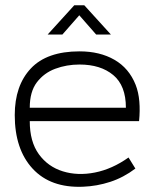

<svg xmlns="http://www.w3.org/2000/svg" viewBox="-20 -700 602 729"><path d="M508 -240H93Q93 -162 127.5 -114.5Q162 -67 218.5 -49.5Q275 -32 340.5 -45Q406 -58 468 -102L494 -60Q449 -26 398.5 -9.5Q348 7 295 9Q172 14 104 -59.5Q36 -133 36 -263Q36 -375 97 -440Q158 -505 282 -505Q359 -505 414.5 -473Q470 -441 495 -378Q506 -350 509 -315Q512 -280 508 -240ZM282 -455Q233 -455 190 -439Q147 -423 120 -387.5Q93 -352 93 -291H458Q458 -375 410 -415Q362 -455 282 -455ZM161 -569 262 -680H300L401 -569H345L281 -642L217 -569Z"/></svg>

Font: Kulim Park ExtraLight
Style: Regular
Weight: 275
Designer: Noponies / Dale Sattler
Foundry: Noponies
Version: Version 1.000; ttfautohint (v1.8.3)